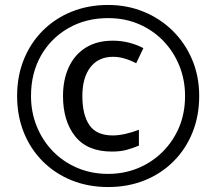

<svg xmlns="http://www.w3.org/2000/svg" viewBox="-20 -744 872 774"><path d="M416 10Q336 10 269 -17Q202 -44 152.5 -93.5Q103 -143 76 -210Q49 -277 49 -357Q49 -437 76 -504Q103 -571 152.5 -620.5Q202 -670 269 -697Q336 -724 416 -724Q492 -724 558.5 -697Q625 -670 675.5 -620.5Q726 -571 754.5 -504Q783 -437 783 -357Q783 -277 756 -210Q729 -143 679.5 -93.5Q630 -44 563 -17Q496 10 416 10ZM416 -43Q480 -43 536 -66Q592 -89 635 -131.5Q678 -174 702 -231Q726 -288 726 -357Q726 -422 703 -479Q680 -536 638.5 -579Q597 -622 540.5 -646.5Q484 -671 416 -671Q326 -671 255.5 -630.5Q185 -590 145 -519.5Q105 -449 105 -357Q105 -292 128 -235Q151 -178 192.5 -135Q234 -92 291 -67.5Q348 -43 416 -43ZM431 -133Q332 -133 283 -194.5Q234 -256 234 -357Q234 -422 257 -472.5Q280 -523 325 -551.5Q370 -580 435 -580Q500 -580 558 -550L529 -489Q479 -515 436 -515Q377 -515 344.5 -473Q312 -431 312 -357Q312 -281 340.5 -239.5Q369 -198 435 -198Q458 -198 486.5 -204.5Q515 -211 540 -221V-157Q516 -147 491 -140Q466 -133 431 -133Z"/></svg>

Font: Noto Sans Chorasmian
Style: Regular
Weight: 400
Designer: Federico Parra Barrios
Foundry: Google LLC
Version: Version 1.004; ttfautohint (v1.8.4.7-5d5b)